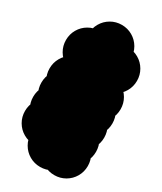

<svg xmlns="http://www.w3.org/2000/svg" viewBox="-294 -985 988 1171"><g transform="rotate(30 200.0 -400.0)"><path d="M150 -650Q150 -691 170 -725.5Q190 -760 224.5 -780Q259 -800 300 -800Q341 -800 375.5 -780Q410 -760 430 -725.5Q450 -691 450 -650Q450 -609 430 -574.5Q410 -540 375.5 -520Q341 -500 300 -500Q259 -500 224.5 -520Q190 -540 170 -574.5Q150 -609 150 -650ZM50 -550Q50 -591 70 -625.5Q90 -660 124.5 -680Q159 -700 200 -700Q241 -700 275.5 -680Q310 -660 330 -625.5Q350 -591 350 -550Q350 -509 330 -474.5Q310 -440 275.5 -420Q241 -400 200 -400Q159 -400 124.5 -420Q90 -440 70 -474.5Q50 -509 50 -550ZM50 -750Q50 -791 70 -825.5Q90 -860 124.5 -880Q159 -900 200 -900Q241 -900 275.5 -880Q310 -860 330 -825.5Q350 -791 350 -750Q350 -709 330 -674.5Q310 -640 275.5 -620Q241 -600 200 -600Q159 -600 124.5 -620Q90 -640 70 -674.5Q50 -709 50 -750ZM-50 -650Q-50 -691 -30 -725.5Q-10 -760 24.5 -780Q59 -800 100 -800Q141 -800 175.5 -780Q210 -760 230 -725.5Q250 -691 250 -650Q250 -609 230 -574.5Q210 -540 175.5 -520Q141 -500 100 -500Q59 -500 24.5 -520Q-10 -540 -30 -574.5Q-50 -609 -50 -650ZM-50 -150Q-50 -191 -30 -225.5Q-10 -260 24.5 -280Q59 -300 100 -300Q141 -300 175.5 -280Q210 -260 230 -225.5Q250 -191 250 -150Q250 -109 230 -74.5Q210 -40 175.5 -20Q141 0 100 0Q59 0 24.5 -20Q-10 -40 -30 -74.5Q-50 -109 -50 -150ZM-50 -250Q-50 -291 -30 -325.5Q-10 -360 24.5 -380Q59 -400 100 -400Q141 -400 175.5 -380Q210 -360 230 -325.5Q250 -291 250 -250Q250 -209 230 -174.5Q210 -140 175.5 -120Q141 -100 100 -100Q59 -100 24.5 -120Q-10 -140 -30 -174.5Q-50 -209 -50 -250ZM150 -350Q150 -391 170 -425.5Q190 -460 224.5 -480Q259 -500 300 -500Q341 -500 375.5 -480Q410 -460 430 -425.5Q450 -391 450 -350Q450 -309 430 -274.5Q410 -240 375.5 -220Q341 -200 300 -200Q259 -200 224.5 -220Q190 -240 170 -274.5Q150 -309 150 -350ZM150 -450Q150 -491 170 -525.5Q190 -560 224.5 -580Q259 -600 300 -600Q341 -600 375.5 -580Q410 -560 430 -525.5Q450 -491 450 -450Q450 -409 430 -374.5Q410 -340 375.5 -320Q341 -300 300 -300Q259 -300 224.5 -320Q190 -340 170 -374.5Q150 -409 150 -450ZM150 -250Q150 -291 170 -325.5Q190 -360 224.5 -380Q259 -400 300 -400Q341 -400 375.5 -380Q410 -360 430 -325.5Q450 -291 450 -250Q450 -209 430 -174.5Q410 -140 375.5 -120Q341 -100 300 -100Q259 -100 224.5 -120Q190 -140 170 -174.5Q150 -209 150 -250ZM150 -150Q150 -191 170 -225.5Q190 -260 224.5 -280Q259 -300 300 -300Q341 -300 375.5 -280Q410 -260 430 -225.5Q450 -191 450 -150Q450 -109 430 -74.5Q410 -40 375.5 -20Q341 0 300 0Q259 0 224.5 -20Q190 -40 170 -74.5Q150 -109 150 -150ZM-50 -350Q-50 -391 -30 -425.5Q-10 -460 24.5 -480Q59 -500 100 -500Q141 -500 175.5 -480Q210 -460 230 -425.5Q250 -391 250 -350Q250 -309 230 -274.5Q210 -240 175.5 -220Q141 -200 100 -200Q59 -200 24.5 -220Q-10 -240 -30 -274.5Q-50 -309 -50 -350ZM-50 -450Q-50 -491 -30 -525.5Q-10 -560 24.5 -580Q59 -600 100 -600Q141 -600 175.5 -580Q210 -560 230 -525.5Q250 -491 250 -450Q250 -409 230 -374.5Q210 -340 175.5 -320Q141 -300 100 -300Q59 -300 24.5 -320Q-10 -340 -30 -374.5Q-50 -409 -50 -450ZM50 -50Q50 -91 70 -125.5Q90 -160 124.5 -180Q159 -200 200 -200Q241 -200 275.5 -180Q310 -160 330 -125.5Q350 -91 350 -50Q350 -9 330 25.5Q310 60 275.5 80Q241 100 200 100Q159 100 124.5 80Q90 60 70 25.5Q50 -9 50 -50ZM150 -50Q150 -91 170 -125.5Q190 -160 224.5 -180Q259 -200 300 -200Q341 -200 375.5 -180Q410 -160 430 -125.5Q450 -91 450 -50Q450 -9 430 25.5Q410 60 375.5 80Q341 100 300 100Q259 100 224.5 80Q190 60 170 25.5Q150 -9 150 -50Z"/></g></svg>

Font: TINY 5x3
Style: Regular
Weight: 400
Designer: Jack Halten Fahnestock
Foundry: Velvetyne Type Foundry
Version: Version 1.002